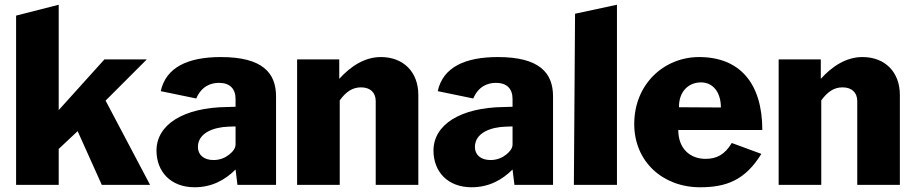

<svg xmlns="http://www.w3.org/2000/svg" viewBox="-20 -781 3863 811"><path d="M614 0 426 -356 600 -530H421L228 -316V-761L48 -715V0H228V-152L308 -227L410 0Z M975 -65 983 0H1146V-374C1146 -473 1089 -540 913 -540C774 -540 681 -497 659 -396L809 -365C831 -416 869 -431 905 -431C951 -431 975 -406 975 -363V-330L940 -329C754 -327 641 -254 641 -145C641 -56 701 10 802 10C875 10 931 -21 975 -65ZM945 -246 975 -247V-171C975 -154 963 -140 948 -128C933 -116 911 -105 882 -105C841 -105 816 -127 816 -160C816 -221 885 -244 945 -246Z M1235 0H1415V-357C1442 -394 1469 -412 1505 -412C1544 -412 1567 -390 1567 -354V0H1747V-380C1747 -477 1684 -540 1589 -540C1521 -540 1462 -502 1413 -448V-530H1235Z M2145 -65 2153 0H2316V-374C2316 -473 2259 -540 2083 -540C1944 -540 1851 -497 1829 -396L1979 -365C2001 -416 2039 -431 2075 -431C2121 -431 2145 -406 2145 -363V-330L2110 -329C1924 -327 1811 -254 1811 -145C1811 -56 1871 10 1972 10C2045 10 2101 -21 2145 -65ZM2115 -246 2145 -247V-171C2145 -154 2133 -140 2118 -128C2103 -116 2081 -105 2052 -105C2011 -105 1986 -127 1986 -160C1986 -221 2055 -244 2115 -246Z M2586 -761 2409 -723 2404 0H2586Z M2845 -232H3200C3200 -430 3104 -540 2933 -540C2786 -540 2659 -427 2659 -257C2659 -99 2779 10 2937 10C3050 10 3128 -21 3196 -131L3071 -177C3041 -127 3006 -110 2960 -110C2895 -110 2845 -153 2845 -232ZM3025 -327 2848 -328C2847 -394 2888 -433 2941 -433C2992 -433 3025 -391 3025 -327Z M3269 0H3449V-357C3476 -394 3503 -412 3539 -412C3578 -412 3601 -390 3601 -354V0H3781V-380C3781 -477 3718 -540 3623 -540C3555 -540 3496 -502 3447 -448V-530H3269Z"/></svg>

Font: Bisquit Text
Style: Bold
Weight: 800
Version: Version 1.004;Glyphs 3.2.3 (3260)